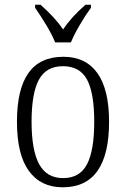

<svg xmlns="http://www.w3.org/2000/svg" viewBox="-20 -785 534 815"><path d="M52 -268Q52 -407 101 -475.5Q150 -544 249 -544Q344 -544 393.5 -474.5Q443 -405 443 -268Q443 10 246 10Q153 10 102.5 -59.5Q52 -129 52 -268ZM380 -268Q380 -390 349.5 -447Q319 -504 247 -504Q176 -504 145 -446.5Q114 -389 114 -268Q114 -148 146 -88.5Q178 -29 248 -29Q319 -29 349.5 -88Q380 -147 380 -268ZM129 -752V-765H152Q215 -709 248 -660Q282 -712 343 -765H366V-752Q343 -721 318.5 -679Q294 -637 281 -605H214Q202 -636 177 -677.5Q152 -719 129 -752Z"/></svg>

Font: Noto Serif NarrowLight
Style: Regular
Weight: 300
Width: 4
Designer: Monotype Design Team
Foundry: Monotype Imaging Inc.
Version: Version 1.001